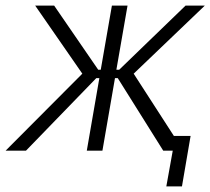

<svg xmlns="http://www.w3.org/2000/svg" viewBox="-50 -540 754 688"><path d="M-30 0H43L295 -260H306L261 0H317L362 -260H372L535 0H569L546 128H602L633 -53H573L429 -276L684 -520H615L377 -290H367L407 -520H351L311 -290H302L144 -520H76L245 -276Z"/></svg>

Font: Fixel Text 20240404 Light
Style: Italic
Weight: 300
Width: 4
Italic angle: -10°
Designer: AlfaBravo + MacPaw
Foundry: Kyrylo Tkachov, Marchela Mozhyna, Serhii Makarenko, Maria Weinstein, Zakhar Kryvoshyya
Version: Version 1.211;Glyphs 3.2 (3225)